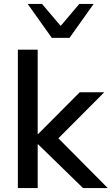

<svg xmlns="http://www.w3.org/2000/svg" viewBox="-20 -958 569 978"><path d="M71 0V-705H172V-275H174L386 -488H511L254 -230V-277L529 0H403L174 -223H172V0ZM244 -765 121 -938H194L289 -826L384 -938H457L334 -765Z"/></svg>

Font: Nunito Sans 12pt ExtraLight 12pt SemiBold
Style: Regular
Weight: 600
Version: Version 3.101;gftools[0.9.27]